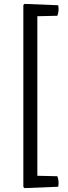

<svg xmlns="http://www.w3.org/2000/svg" viewBox="-20 -777 351 987"><path d="M100 -751 172 -725V160L100 184ZM106 190 100 184 106 125 275 129Q277.5 135.5 279.2 144.5Q281 153.5 281 161Q281 166 280.8 171.5Q280.5 177 279 183ZM279 -750Q280.5 -744 280.8 -738.8Q281 -733.5 281 -728Q281 -720.5 279.2 -711.8Q277.5 -703 275 -696L106 -692L100 -751L106 -757Z"/></svg>

Font: Signika Negative Light Light
Style: Regular
Weight: 300
Version: Version 2.001